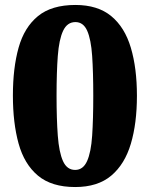

<svg xmlns="http://www.w3.org/2000/svg" viewBox="-20 -744 604 774"><path d="M283 10Q188 10 133 -36Q78 -82 55 -165Q32 -248 32 -359Q32 -470 55 -552Q78 -634 133 -679Q188 -724 284 -724Q374 -724 428.5 -679Q483 -634 507.5 -551.5Q532 -469 532 -358Q532 -247 507.5 -164.5Q483 -82 428.5 -36Q374 10 283 10ZM283 -59Q315 -59 331 -94.5Q347 -130 351.5 -197Q356 -264 356 -358Q356 -452 351.5 -518.5Q347 -585 331.5 -620Q316 -655 284 -655Q251 -655 234.5 -620Q218 -585 213 -518.5Q208 -452 208 -358Q208 -264 213 -197Q218 -130 234 -94.5Q250 -59 283 -59Z"/></svg>

Font: Noto Serif Gujarati ExtraBold
Style: Regular
Weight: 800
Version: Version 2.102